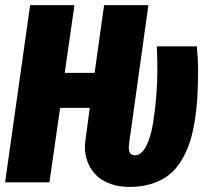

<svg xmlns="http://www.w3.org/2000/svg" viewBox="-21 -715 810 753"><path d="M487.8 18.1Q448.2 18.1 416 7.3Q383.8 -3.4 363.5 -21.2Q343.3 -39.1 330.6 -62.7Q317.9 -86.4 314 -112.1Q310.1 -137.7 314 -164.1L331.1 -292H214.8L172.9 0H-1L97.2 -694.8H271L232.9 -429.2H350.1L387.2 -694.8H561L485.8 -155.8Q481.9 -129.9 487.3 -117.9Q492.7 -106 508.8 -106Q533.2 -106 551.5 -140.6Q569.8 -175.3 578.9 -230.2Q587.9 -285.2 592 -338.1Q596.2 -391.1 596.2 -441.9Q596.2 -477.5 594.2 -533.2H751Q755.9 -478 755.9 -441.9Q755.9 -383.8 753.2 -336.7Q750.5 -289.6 742.7 -240.7Q734.9 -191.9 722.4 -154.8Q710 -117.7 689.5 -84Q668.9 -50.3 641.1 -28.6Q613.3 -6.8 574.5 5.6Q535.6 18.1 487.8 18.1Z"/></svg>

Font: Fira Sans Compressed ExtraBold
Style: Italic
Weight: 800
Width: 3
Italic angle: -8°
Designer: Carrois Corporate & Edenspiekermann AG
Foundry: Carrois Corporate GbR & Edenspiekermann AG
Version: Version 4.203;PS 004.203;hotconv 1.0.88;makeotf.lib2.5.64775